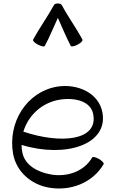

<svg xmlns="http://www.w3.org/2000/svg" viewBox="-20 -1042 646 1085"><path d="M233 -782C261 -834 282 -888 307 -941C331 -888 353 -834 380 -782C383 -777 401 -780 419 -790C437 -799 449 -812 446 -818C411 -884 365 -946 330 -1012C326 -1020 316 -1023 307 -1022C297 -1023 288 -1020 284 -1012C248 -946 203 -884 167 -818C164 -812 176 -799 194 -790C213 -780 230 -777 233 -782ZM566 -115C569 -120 557 -133 539 -144C521 -154 504 -158 501 -152C455 -73 360 -40 268 -56C192 -69 119 -109 106 -182C103 -196 102 -209 102 -223C352 -147 591 -226 559 -405C540 -516 418 -572 300 -552C129 -521 23 -349 54 -173C72 -73 154 0 255 18C377 40 504 -8 566 -115ZM313 -478C400 -493 494 -472 507 -395C534 -247 324 -227 112 -298C139 -388 214 -460 313 -478Z"/></svg>

Font: Nupuram Light
Style: Regular
Weight: 300
Designer: Santhosh Thottingal (santhosh.thottingal@gmail.com)
Foundry: SMC
Version: Version 1.000